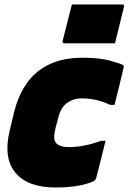

<svg xmlns="http://www.w3.org/2000/svg" viewBox="-20 -820 573 855"><path d="M349 -563Q421 -563 469.5 -550Q518 -537 528 -530Q533 -527 531 -521Q521 -478 511 -437Q501 -396 490 -353H470Q439 -368 407 -375Q375 -382 343 -382Q308 -382 280 -362.5Q252 -343 241 -301L228 -253Q223 -232 221.5 -215Q220 -198 227 -187Q240 -165 289 -165Q320 -165 356 -172Q392 -179 430 -193H450Q440 -151 429.5 -109.5Q419 -68 408 -26Q407 -22 402 -17Q391 -7 343.5 4Q296 15 228 15Q103 15 48.5 -51Q-6 -117 23 -238L44 -325Q62 -396 99.5 -449.5Q137 -503 198.5 -533Q260 -563 349 -563ZM300 -800H524Q535 -800 532 -789L492 -627H268Q256 -627 259 -638Z"/></svg>

Font: Recursive Sn Lnr St Blk
Style: Italic
Weight: 900
Italic angle: -15°
Version: Version 1.079;hotconv 1.0.112;makeotfexe 2.5.65598; ttfautoh